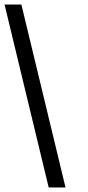

<svg xmlns="http://www.w3.org/2000/svg" viewBox="-40 -772 389 844"><path d="M-20 -752H54L248 52H174Z"/></svg>

Font: Pathway Extreme Medium
Style: Regular
Weight: 500
Designer: Eduardo Rodriguez Tunni
Foundry: Eduardo Rodriguez Tunni
Version: Version 1.001;gftools[0.9.26]